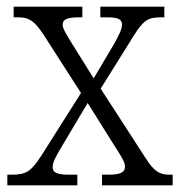

<svg xmlns="http://www.w3.org/2000/svg" viewBox="-20 -556 540 576"><path d="M2 0H212V-32H187C149 -32 138 -39 138 -55C138 -71 151 -92 165 -116L243 -247L322 -121C346 -84 355 -69 355 -56C355 -40 343 -32 306 -32H286V0H498V-32H488C458 -32 442 -42 416 -83L282 -290L380 -447C411 -497 425 -504 464 -504H473V-536H281V-504H300C333 -504 346 -499 346 -482C346 -468 336 -449 321 -422L261 -321L193 -430C178 -455 168 -470 168 -482C168 -495 176 -504 216 -504H227V-536H21V-504H35C68 -504 84 -492 110 -453L223 -277L104 -89C73 -41 58 -32 15 -32H2Z"/></svg>

Font: Noto Serif Bengali SemiCondensed Light
Style: Regular
Weight: 300
Width: 4
Designer: Juan Bruce, Universal Thirst, Indian Type Foundry and the Monotype Design Team.
Foundry: Monotype Imaging Inc.
Version: Version 2.003